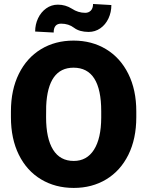

<svg xmlns="http://www.w3.org/2000/svg" viewBox="-20 -922 730 952"><path d="M532.2 -897Q532.2 -861.3 517.8 -830.6Q503.4 -799.8 477.5 -781.7Q451.7 -763.7 419.4 -763.7Q374.5 -763.7 347.2 -784.2Q320.3 -804.7 283.2 -804.7Q246.1 -804.7 246.1 -760.7L154.3 -765.6Q154.3 -800.8 168.7 -831.3Q183.1 -861.8 209 -880.4Q234.9 -898.9 267.1 -898.9Q304.7 -898.9 336.4 -878.9Q367.2 -858.4 402.8 -858.4Q419.4 -858.4 430.4 -869.6Q441.4 -880.9 441.4 -902.3ZM655.8 -340.8Q655.8 -233.9 616.5 -154.5Q577.1 -75.2 506.8 -32.7Q436.5 9.8 345.7 9.8Q254.4 9.8 183.6 -32.7Q112.8 -75.2 73.5 -154.5Q34.2 -233.9 34.2 -340.8V-369.6Q34.2 -476.6 73.5 -555.9Q112.8 -635.3 183.1 -678Q253.4 -720.7 344.7 -720.7Q435.5 -720.7 506.1 -678Q576.7 -635.3 616.2 -555.9Q655.8 -476.6 655.8 -369.6ZM481.9 -370.6Q481.9 -586.4 344.7 -586.4Q217.3 -586.4 209 -396L208.5 -340.8Q208.5 -235.4 243.2 -179.7Q277.8 -124 345.7 -124Q410.6 -124 446 -179.7Q481.4 -235.4 481.9 -337.9Z"/></svg>

Font: Mardoto Black
Style: Regular
Weight: 900
Designer: Christian Robertson, Vahan Hovhannisyan
Foundry: Google
Version: Version 1.000